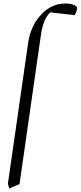

<svg xmlns="http://www.w3.org/2000/svg" viewBox="-20 -766 457 1089"><path d="M24.9 274.9 139.2 -520Q152.8 -617.2 211.9 -681.6Q271 -746.1 350.1 -746.1Q378.4 -746.1 397.7 -738.8Q417 -731.4 417 -720.2Q417 -703.6 403.8 -680.2L265.1 -695.8Q224.6 -658.7 211.9 -566.9L90.8 277.8L32.2 303.2Z"/></svg>

Font: Dihjauti
Style: Italic
Weight: 400
Italic angle: -9°
Designer: T. Christopher White
Version: Version 3.0.0